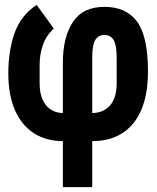

<svg xmlns="http://www.w3.org/2000/svg" viewBox="-20 -565 640 785"><path d="M237 12Q169 12 118.5 -20.5Q68 -53 41 -115Q14 -177 14 -265Q14 -357 39.5 -429.5Q65 -502 130 -545L200 -448Q169 -420 155.5 -381.5Q142 -343 142 -299V-225Q142 -184 154.5 -157Q167 -130 188.5 -116.5Q210 -103 237 -103V-309Q237 -413 278 -475Q319 -537 407 -537Q496 -537 540.5 -476.5Q585 -416 585 -272Q585 -135 525.5 -61.5Q466 12 357 12V200H237ZM357 -103Q402 -103 429.5 -133.5Q457 -164 457 -225V-330Q457 -381 444.5 -401.5Q432 -422 407 -422Q382 -422 369.5 -401.5Q357 -381 357 -330Z"/></svg>

Font: Lilex
Style: Regular
Weight: 400
Monospace: yes
Designer: Mike Abbink, Paul van der Laan, Pieter van Rosmalen, Mikhael Khrustik
Foundry: Mikhael Khrustik
Version: Version 2.510